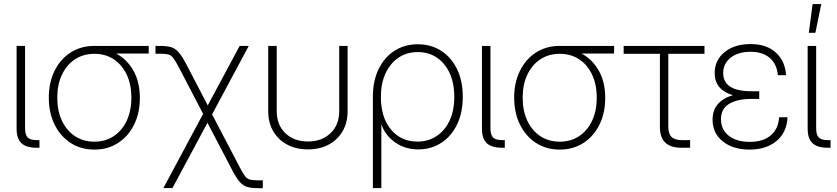

<svg xmlns="http://www.w3.org/2000/svg" viewBox="-20 -748 4239 972"><path d="M165.5 0Q112.8 0 88.4 -23.2Q64 -46.4 64 -96.2V-515.6H106.9V-99.1Q106.9 -65.4 120.1 -52Q133.3 -38.6 166.5 -38.6H179.7V0Z M458 9.3Q389.6 9.3 337.6 -24.4Q285.6 -58.1 256.3 -117.4Q227.1 -176.8 227.1 -253.4Q227.1 -330.6 256.3 -389.6Q285.6 -448.7 337.6 -482.2Q389.6 -515.6 458 -515.6H732.9V-477.1H567.9Q622.6 -448.2 655.3 -390.6Q688 -333 688 -252.4Q688 -176.3 658.9 -117.2Q629.9 -58.1 577.9 -24.4Q525.9 9.3 458 9.3ZM458 -475.6Q401.9 -475.6 359.6 -447.8Q317.4 -419.9 293.7 -370.1Q270 -320.3 270 -253.4Q270 -187 293.5 -137Q316.9 -86.9 359.4 -58.8Q401.9 -30.8 458 -30.8Q513.7 -30.8 555.9 -58.8Q598.1 -86.9 621.6 -137Q645 -187 645 -253.4Q645 -320.3 621.6 -370.1Q598.1 -419.9 555.9 -447.8Q513.7 -475.6 458 -475.6Z M807.1 204.1 1008.3 -171.4 885.7 -406.7Q868.2 -439.9 856.9 -454.6Q845.7 -469.2 830.8 -472.7Q815.9 -476.1 787.6 -476.1H767.1V-515.6H787.6Q821.8 -515.6 843.5 -510Q865.2 -504.4 882.8 -485.1Q900.4 -465.8 921.9 -425.3L1031.7 -214.4L1193.4 -515.6H1239.3L1053.7 -168.9L1191.9 95.2Q1209 128.9 1220.5 143.6Q1231.9 158.2 1246.8 161.6Q1261.7 165 1290 165H1310.5V204.6H1290Q1255.9 204.6 1234.1 199Q1212.4 193.4 1194.8 174.1Q1177.2 154.8 1155.8 113.8L1030.3 -126.5L853 204.1Z M1539.1 8.3Q1480 8.3 1434.6 -15.6Q1389.2 -39.6 1363.5 -83Q1337.9 -126.5 1337.9 -185.1V-515.6H1380.9V-186Q1380.9 -115.2 1424.8 -73.5Q1468.8 -31.7 1539.1 -31.7Q1608.9 -31.7 1653.1 -73.5Q1697.3 -115.2 1697.3 -186V-515.6H1739.7V-185.1Q1739.7 -126.5 1714.1 -83Q1688.5 -39.6 1643.3 -15.6Q1598.1 8.3 1539.1 8.3Z M1867.7 204.1V-258.3Q1867.7 -338.9 1897 -398.7Q1926.3 -458.5 1977.5 -491.2Q2028.8 -523.9 2095.2 -523.9Q2161.6 -523.9 2212.9 -491.2Q2264.2 -458.5 2293.5 -398.7Q2322.8 -338.9 2322.8 -257.8Q2322.8 -177.2 2293.7 -117.4Q2264.6 -57.6 2213.6 -24.7Q2162.6 8.3 2097.2 8.3Q2030.8 8.3 1980.7 -26.9Q1930.7 -62 1911.1 -117.2H1910.6V204.1ZM2093.3 -31.2Q2147.5 -31.2 2189.7 -58.8Q2231.9 -86.4 2255.9 -137.2Q2279.8 -188 2279.8 -257.8Q2279.8 -327.6 2256.1 -378.4Q2232.4 -429.2 2190.9 -456.8Q2149.4 -484.4 2095.2 -484.4Q2039.1 -484.4 1997.1 -455.8Q1955.1 -427.2 1931.6 -376.2Q1908.2 -325.2 1908.2 -257.8Q1908.2 -153.8 1959 -92.5Q2009.8 -31.2 2093.3 -31.2Z M2521.5 0Q2468.8 0 2444.3 -23.2Q2419.9 -46.4 2419.9 -96.2V-515.6H2462.9V-99.1Q2462.9 -65.4 2476.1 -52Q2489.3 -38.6 2522.5 -38.6H2535.6V0Z M2814 9.3Q2745.6 9.3 2693.6 -24.4Q2641.6 -58.1 2612.3 -117.4Q2583 -176.8 2583 -253.4Q2583 -330.6 2612.3 -389.6Q2641.6 -448.7 2693.6 -482.2Q2745.6 -515.6 2814 -515.6H3088.9V-477.1H2923.8Q2978.5 -448.2 3011.2 -390.6Q3043.9 -333 3043.9 -252.4Q3043.9 -176.3 3014.9 -117.2Q2985.8 -58.1 2933.8 -24.4Q2881.8 9.3 2814 9.3ZM2814 -475.6Q2757.8 -475.6 2715.6 -447.8Q2673.3 -419.9 2649.7 -370.1Q2626 -320.3 2626 -253.4Q2626 -187 2649.4 -137Q2672.9 -86.9 2715.3 -58.8Q2757.8 -30.8 2814 -30.8Q2869.6 -30.8 2911.9 -58.8Q2954.1 -86.9 2977.5 -137Q3001 -187 3001 -253.4Q3001 -320.3 2977.5 -370.1Q2954.1 -419.9 2911.9 -447.8Q2869.6 -475.6 2814 -475.6Z M3429.7 0Q3320.8 0 3320.8 -104V-475.6H3137.2V-515.6H3546.4V-475.6H3363.3V-106.9Q3363.3 -71.3 3379.6 -54.9Q3396 -38.6 3432.1 -38.6H3473.6V0Z M3774.9 9.3Q3690.9 9.3 3639.2 -32.2Q3587.4 -73.7 3587.4 -142.1Q3587.4 -190.4 3614.5 -221.2Q3641.6 -252 3690.4 -266.1Q3598.1 -293 3598.1 -378.4Q3598.1 -443.4 3648.2 -484.1Q3698.2 -524.9 3779.3 -524.9Q3860.4 -524.9 3907.5 -482.2Q3954.6 -439.5 3959.5 -367.2H3918Q3913.1 -422.9 3877.4 -454.3Q3841.8 -485.8 3779.3 -485.8Q3716.8 -485.8 3679 -456.1Q3641.1 -426.3 3641.1 -378.4Q3641.1 -286.1 3783.7 -286.1H3823.7V-247.1H3780.8Q3713.4 -247.1 3671.6 -222.4Q3629.9 -197.8 3629.9 -144Q3629.9 -92.3 3669.2 -61Q3708.5 -29.8 3775.9 -29.8Q3844.2 -29.8 3882.6 -63.2Q3920.9 -96.7 3924.3 -154.3H3966.8Q3963.4 -78.1 3911.4 -34.4Q3859.4 9.3 3774.9 9.3Z M4170.4 0Q4117.7 0 4093.3 -23.2Q4068.8 -46.4 4068.8 -96.2V-515.6H4111.8V-99.1Q4111.8 -65.4 4125 -52Q4138.2 -38.6 4171.4 -38.6H4184.6V0ZM4074.7 -582 4093.8 -727.5H4137.7L4107.9 -582Z"/></svg>

Font: Inter Display ExtraLight
Style: Regular
Weight: 200
Designer: Rasmus Andersson
Foundry: rsms
Version: Version 4.000;git-a52131595